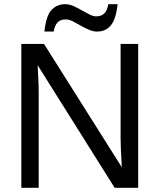

<svg xmlns="http://www.w3.org/2000/svg" viewBox="-20 -898 762 918"><path d="M165 -457V0H82V-688H190.4L562.5 -98.1Q556.6 -194.3 556.6 -236.8V-688H640.6V0H528.3L160.2 -585.9Q161.1 -553.7 163.1 -521.5Q165 -489.3 165 -457ZM443.8 -747.1Q425.3 -747.1 406.2 -755.4Q387.2 -763.7 368.7 -773.9Q348.6 -785.2 329.8 -795.2Q311 -805.2 294.4 -805.2Q267.6 -805.2 254.4 -790Q241.2 -774.9 236.8 -747.1H192.4Q200.2 -822.8 226.3 -850.3Q252.4 -877.9 291.5 -877.9Q312.5 -877.9 333.5 -868.2Q354.5 -858.4 374.5 -846.7Q392.6 -836.4 409.4 -828.1Q426.3 -819.8 440.4 -819.8Q489.3 -819.8 497.6 -877.9H542.5Q534.2 -805.7 509.8 -776.4Q485.4 -747.1 443.8 -747.1Z"/></svg>

Font: Arimo Nerd Font
Style: Regular
Weight: 400
Designer: Steve Matteson
Foundry: Monotype Imaging Inc.
Version: Version 1.33;Nerd Fonts 3.2.1